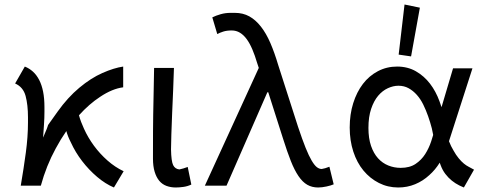

<svg xmlns="http://www.w3.org/2000/svg" viewBox="-20 -823 2176 851"><path d="M485 8Q447 -8 410.5 -39Q374 -70 344 -109Q314 -148 294 -192Q281 -217 274 -242Q249 -206 227 -165Q185 -88 161 0H72Q85 -76 94.5 -146.5Q104 -217 104 -280Q104 -287 104 -293Q104 -298 104 -303Q104 -358 93.5 -397.5Q83 -437 47 -453L90 -528Q110 -520 126 -505.5Q142 -491 153.5 -469Q165 -447 171 -417Q177 -387 177 -348Q177 -337 177 -327Q177 -301 175 -271.5Q173 -242 171 -213Q193 -264 193 -268Q193 -268 193 -268Q192 -268 191.5 -267Q191 -266 191 -266Q191 -266 191 -266Q191 -266 235.5 -328.5Q280 -391 331.5 -434Q383 -477 434 -499.5Q485 -522 526 -528V-436Q478 -430 424 -394Q375 -362 330 -312Q338 -283 352 -253Q370 -213 396.5 -177Q423 -141 456.5 -111.5Q490 -82 528 -64Z M759 8Q737 8 718 1Q699 -6 686 -21.5Q673 -37 665.5 -61.5Q658 -86 658 -120Q658 -263 659 -313Q660 -363 661 -415Q662 -467 663 -522H751Q750 -478 747.5 -425Q745 -372 743 -321Q741 -270 739.5 -227.5Q738 -185 738 -161Q739 -108 747.5 -91Q756 -74 775 -72Q784 -74 793 -76.5Q802 -79 812 -83L828 -5Q811 3 792.5 5.5Q774 8 759 8Z M1390 8Q1363 8 1342 -4Q1321 -16 1303 -42.5Q1285 -69 1269 -109.5Q1253 -150 1235 -207L1169 -414H1165L984 0H888L1127 -522L1120 -543Q1110 -577 1098.5 -604Q1087 -631 1073.5 -649.5Q1060 -668 1043.5 -678Q1027 -688 1007 -688Q985 -688 969.5 -683Q954 -678 943 -672L921 -746Q937 -754 958 -760Q979 -766 1002 -766Q1009 -766 1016 -766Q1018 -766 1021 -766Q1057 -766 1085 -750.5Q1113 -735 1136.5 -705Q1160 -675 1178.5 -632Q1197 -589 1213 -535L1301 -261Q1320 -204 1334.5 -168Q1349 -132 1361.5 -111Q1374 -90 1384.5 -82Q1395 -74 1406 -74Q1413 -75 1421.5 -77.5Q1430 -80 1440 -84L1459 -6Q1448 -1 1427.5 3.5Q1407 8 1390 8Z M2036 8 2016 -1Q1998 -10 1982.5 -22.5Q1967 -35 1954 -52Q1941 -69 1933 -91Q1931 -96 1929 -102Q1909 -70 1883 -47Q1855 -21 1820 -6.5Q1785 8 1745 8Q1699 8 1659.5 -12Q1620 -32 1591 -67Q1562 -102 1546 -151Q1530 -200 1530 -258Q1530 -316 1545.5 -365.5Q1561 -415 1588.5 -451Q1616 -487 1655 -507.5Q1694 -528 1740 -528Q1787 -528 1823.5 -507Q1860 -486 1886 -452Q1912 -418 1928 -374Q1933 -361 1937 -348L1988 -520H2074L1970 -197Q1979 -174 1990 -156Q2001 -136 2013 -121.5Q2025 -107 2036 -98Q2047 -89 2057 -84L2081 -71ZM1841 -789 1802 -573 1747 -581 1773 -803ZM1891 -196Q1895 -211 1900 -225Q1897 -239 1894 -254Q1887 -281 1877.5 -308Q1868 -335 1856 -359.5Q1844 -384 1827.5 -402.5Q1811 -421 1791 -432Q1771 -443 1746 -443Q1723 -443 1699 -432Q1675 -421 1656 -398.5Q1637 -376 1625 -340.5Q1613 -305 1613 -256Q1613 -210 1624.5 -176.5Q1636 -143 1655.5 -121.5Q1675 -100 1701 -89.5Q1727 -79 1756 -79Q1796 -79 1822 -96.5Q1848 -114 1864.5 -140Q1881 -166 1891 -196Z"/></svg>

Font: Rising Sun
Style: Regular
Weight: 400
Designer: Matt McInerney, Pablo Impallari, Rodrigo Fuenzalida (Raleway font), Stephen Hutchings (Greek), Cristiano Sobral (main ch
Foundry: The Rising Sun Project Authors
Version: Version 4.327; ttfautohint (v1.8.4.7-5d5b-dirty)